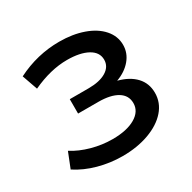

<svg xmlns="http://www.w3.org/2000/svg" viewBox="-127 -664 798 798"><g transform="rotate(-30 272.0 -265.0)"><path d="M462 -231C442.7 -251.7 415.3 -266.7 380 -276C409.3 -286.7 432.7 -302.3 450 -323C467.3 -343.7 476 -367 476 -393C476 -421 466.3 -446 447 -468C427.7 -490 401 -507 367 -519C333 -531 294.7 -537 252 -537C181.3 -537 113.7 -520.7 49 -488L75 -414C133.7 -441.3 189.3 -455 242 -455C283.3 -455 316.2 -448.3 340.5 -435C364.8 -421.7 377 -403 377 -379C377 -357 366.7 -339.7 346 -327C325.3 -314.3 297 -308 261 -308H171V-239H268C307.3 -239 337.8 -232.3 359.5 -219C381.2 -205.7 392 -186.7 392 -162C392 -135.3 378.5 -114.2 351.5 -98.5C324.5 -82.8 288.3 -75 243 -75C209.7 -75 176.7 -79.5 144 -88.5C111.3 -97.5 82.3 -110 57 -126L28 -53C57.3 -33.7 90.8 -18.8 128.5 -8.5C166.2 1.8 204.7 7 244 7C290.7 7 332.8 0.2 370.5 -13.5C408.2 -27.2 437.7 -46.2 459 -70.5C480.3 -94.8 491 -122.7 491 -154C491 -184.7 481.3 -210.3 462 -231Z"/></g></svg>

Font: Rookery
Style: Regular
Weight: 400
Designer: Ryan Kimball / Julieta Ulanovsky
Foundry: Motorola Mobility LLC.
Version: Version 1.0